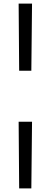

<svg xmlns="http://www.w3.org/2000/svg" viewBox="-20 -780 283 1071"><path d="M158.7 -759.8 154.8 -385.3H86.9L84 -759.8ZM158.7 -101.1 154.8 271H86.9L84 -101.1Z"/></svg>

Font: Parastoo FD
Style: FD
Weight: 400
Foundry: Saber Rastikerdar (saber.rastikerdar@gmail.com)
Version: Version 2.0.1